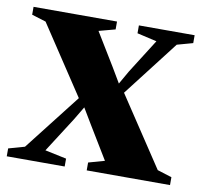

<svg xmlns="http://www.w3.org/2000/svg" viewBox="-70 -580 687 648"><g transform="rotate(10 273.0 -256.0)"><path d="M48 -42.5 198.5 -235.5 43 -470.5 -5.5 -485.5V-512.5H280.5V-485.5L224.5 -470.5L292.5 -359L323 -307.5L349 -353L423 -470L355.5 -485.5V-512.5H546.5V-485.5L492.5 -470.5L345.5 -280L503 -42.5L552.5 -27V0H267V-27L322 -42.5L254 -154.5L222 -208L194.5 -162L118 -42.5L191.5 -27V0H-7V-27Z"/></g></svg>

Font: Merriweather 120pt ExtraBold
Style: Regular
Weight: 800
Version: Version 2.100